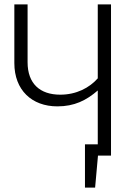

<svg xmlns="http://www.w3.org/2000/svg" viewBox="-20 -705 634 870"><path d="M423 -685V-350C385 -307 326 -276 253 -276C161 -276 105 -326 105 -423V-685H45V-419C45 -297 124 -223 240 -223C317 -223 371 -250 423 -295V-51H365V145H411L424 0H483V-685Z"/></svg>

Font: FiraGO Light
Style: Regular
Weight: 300
Designer: bBox Type
Foundry: bBox Type GmbH
Version: Version 1.001;PS 001.001;hotconv 1.0.88;makeotf.lib2.5.64775